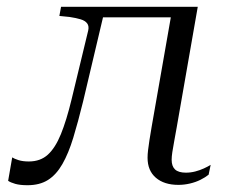

<svg xmlns="http://www.w3.org/2000/svg" viewBox="-20 -536 673 566"><path d="M191 -243Q176 -181 159.5 -140.5Q143 -100 121 -80Q99 -60 65 -60Q47 -60 34.5 -64Q22 -68 16 -72L4 -3Q11 2 25 6Q39 10 61 10Q97 10 121.5 -5.5Q146 -21 164 -52.5Q182 -84 196 -130Q210 -176 225 -237L291 -516H160L155 -489L185 -486Q205 -483 218 -479Q231 -475 237 -467Q243 -459 240 -446ZM261 -485H513L520 -516H266ZM486 -65Q486 -74 488 -87.5Q490 -101 493.5 -119.5Q497 -138 501 -161L563 -516H489L427 -162Q423 -139 420.5 -122.5Q418 -106 416.5 -93.5Q415 -81 415 -71Q415 -33 439.5 -12Q464 9 506 9Q523 9 540 5Q557 1 571 -6Q585 -13 595 -21L601 -50Q593 -45 581 -39.5Q569 -34 555.5 -30.5Q542 -27 528 -27Q506 -27 496 -36.5Q486 -46 486 -65Z"/></svg>

Font: Roboto Serif 120pt Expanded Light
Style: Italic
Weight: 300
Width: 7
Italic angle: -10°
Designer: Greg Gazdowicz
Foundry: Commercial Type
Version: Version 1.008